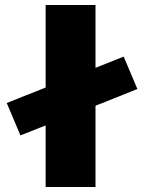

<svg xmlns="http://www.w3.org/2000/svg" viewBox="-20 -750 578 770"><path d="M7 -337 163 -399V-730H363V-478L476 -523L531 -393L363 -326V0H163V-247L62 -207Z"/></svg>

Font: Enso Black
Style: Regular
Weight: 900
Designer: Coji Morishita
Foundry: UNDERFOREST DESIGN
Version: Version 1.000